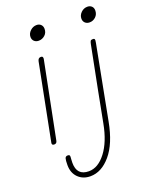

<svg xmlns="http://www.w3.org/2000/svg" viewBox="-167 -774 873 1100"><g transform="rotate(-20 270.0 -224.0)"><path d="M139 -631Q139 -652 156 -668Q173 -684 195 -684Q211 -684 221 -674Q231 -664 231 -648Q231 -624 214.5 -609.5Q198 -595 177 -595Q160 -595 149.5 -605Q139 -615 139 -631ZM44 -21 135 -484Q139 -504 155 -504Q165 -504 167 -497.5Q169 -491 167 -484L75 -22Q72 -6 57 -6Q41 -6 44 -21ZM449 -630Q449 -651 465.5 -667Q482 -683 504 -683Q520 -683 530 -673.5Q540 -664 540 -648Q540 -624 524 -609Q508 -594 487 -594Q470 -594 459.5 -604Q449 -614 449 -630ZM87 131Q87 102 90.5 90.5Q94 79 107 79Q115 79 117.5 82Q120 85 120 92Q120 97 119 106Q118 115 118 128Q118 206 191 206Q248 206 295 144.5Q342 83 362 -23Q389 -167 450 -474Q453 -489 456.5 -493.5Q460 -498 470 -498Q477 -498 479.5 -495.5Q482 -493 482 -487Q482 -484 480 -472Q435 -241 394 -23Q370 104 314 170Q258 236 190 236Q145 236 116 207.5Q87 179 87 131Z"/></g></svg>

Font: Mali ExtraLight
Style: Italic
Weight: 275
Italic angle: -10°
Version: Version 1.000; ttfautohint (v1.6)